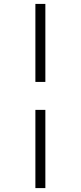

<svg xmlns="http://www.w3.org/2000/svg" viewBox="-20 -760 412 982"><path d="M161 202V-198H212V202ZM161 -341V-740H212V-341Z"/></svg>

Font: Lexend Giga ExtraLight
Style: Regular
Weight: 250
Version: Version 1.007